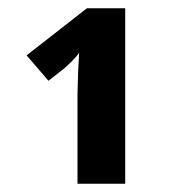

<svg xmlns="http://www.w3.org/2000/svg" viewBox="-20 -734 419 468"><path d="M285.2 -713.9H191.9L44.9 -599.1L98.1 -537.1L136.2 -566.9C151.9 -580.6 164.1 -593.3 172.9 -605L170.4 -558.6L168.9 -503.9V-286.1H285.2Z"/></svg>

Font: Open Sans bold
Style: Bold
Weight: 700
Foundry: Ascender Corporation
Version: Version 1.100;PS 001.100;hotconv 1.0.88;makeotf.lib2.5.64775